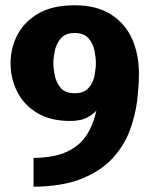

<svg xmlns="http://www.w3.org/2000/svg" viewBox="-20 -630 566 727"><path d="M506 -352Q506 -304 499 -247Q492 -190 470.5 -133.5Q449 -77 405 -29.5Q361 18 288.5 47Q216 76 107 77V-32Q185 -33 233.5 -55.5Q282 -78 308 -118.5Q334 -159 345 -212Q340 -203 314.5 -187.5Q289 -172 246 -172Q171 -172 120.5 -202.5Q70 -233 45 -283Q20 -333 20 -391Q20 -448 46 -498Q72 -548 125.5 -579Q179 -610 263 -610Q346 -610 400 -575.5Q454 -541 480 -483Q506 -425 506 -352ZM343 -391Q343 -411 338 -437.5Q333 -464 315.5 -484.5Q298 -505 263 -505Q227 -505 210 -484.5Q193 -464 187.5 -437.5Q182 -411 182 -391Q182 -371 187.5 -344Q193 -317 210 -297Q227 -277 263 -277Q298 -277 315.5 -297Q333 -317 338 -344Q343 -371 343 -391Z"/></svg>

Font: Epunda Sans ExtraBold
Style: Regular
Weight: 800
Designer: Simon Atzbach
Foundry: typofactur
Version: Version 2.204; ttfautohint (v1.8.4.7-5d5b)